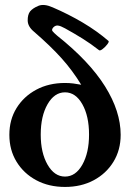

<svg xmlns="http://www.w3.org/2000/svg" viewBox="-20 -728 514 759"><path d="M237 11Q173 11 123.5 -15.5Q74 -42 45.5 -88.5Q17 -135 17 -195Q17 -255 45.5 -301Q74 -347 123.5 -373.5Q173 -400 237 -400Q254 -400 270 -398Q286 -396 301 -393Q267 -449 223.5 -497.5Q180 -546 114 -603Q90 -623 89.5 -646.5Q89 -670 99 -683Q110 -696 132 -705Q154 -714 188 -699Q251 -672 307.5 -638.5Q364 -605 409 -566Q412 -563 404 -552.5Q396 -542 385.5 -534Q375 -526 371 -530Q339 -555 307 -575Q275 -595 237 -616Q219 -626 209 -627Q199 -628 191 -620Q183 -611 187.5 -605Q192 -599 206 -587Q333 -486 395 -387Q457 -288 457 -195Q457 -135 428.5 -88.5Q400 -42 350.5 -15.5Q301 11 237 11ZM237 -30Q279 -30 305.5 -77Q332 -124 332 -196Q332 -269 305.5 -316Q279 -363 237 -363Q195 -363 168 -316Q141 -269 141 -196Q141 -124 168 -77Q195 -30 237 -30Z"/></svg>

Font: Junicode SmExp
Style: Bold
Weight: 700
Width: 6
Designer: Peter S. Baker
Version: Version 2.205; ttfautohint (v1.8.4)